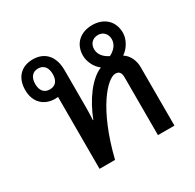

<svg xmlns="http://www.w3.org/2000/svg" viewBox="-127 -698 850 837"><g transform="rotate(-30 298.0 -279.5)"><path d="M230 -259V-449C230 -519 193 -559 133 -559C74 -559 38 -521 38 -459C38 -398 76 -361 133 -361C138 -361 143 -362 147 -362V0H225C280 -224 372 -325 414 -325C434 -325 441 -312 441 -291V0H524V-295C524 -325 511 -359 483 -376C512 -395 532 -432 532 -463C532 -524 489 -559 432 -559C374 -559 331 -524 331 -463C331 -434 347 -399 373 -380C315 -356 262 -281 230 -198H228C229 -218 230 -239 230 -259ZM133 -408C104 -408 89 -428 89 -460C89 -492 104 -513 133 -513C162 -513 177 -492 177 -460C177 -427 162 -408 133 -408ZM387 -463C387 -489 404 -509 432 -509C459 -509 476 -489 476 -463C476 -437 458 -416 432 -403C405 -416 387 -437 387 -463Z"/></g></svg>

Font: Noto Sans Thai Looped SemiCondensed
Style: Regular
Weight: 400
Width: 4
Designer: Sasikarn Vongin, Ben Mitchell
Foundry: The Fontpad Ltd
Version: Version 1.001